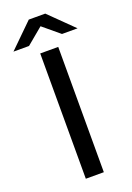

<svg xmlns="http://www.w3.org/2000/svg" viewBox="-191 -948 691 1008"><g transform="rotate(-20 155.0 -444.0)"><path d="M104.7 -700H205.3V0H104.7ZM109 -887.6H201L334.1 -757H247.1L114.3 -867.6H195.7L62.9 -757H-24.1Z"/></g></svg>

Font: iiserrat Thin
Style: Regular
Weight: 100
Designer: Akira Ohta
Foundry: Akira Ohta
Version: Version 1.200;Glyphs 3.3.1 (3343)